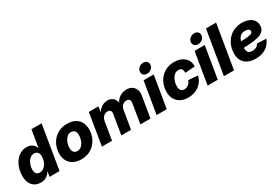

<svg xmlns="http://www.w3.org/2000/svg" viewBox="57 -1757 4002 2775"><g transform="rotate(-30 2058.5 -370.0)"><path d="M213.9 9.8Q128.4 9.8 76.9 -46.6Q25.4 -103 25.4 -204.6Q25.4 -266.1 42.7 -325.4Q60.1 -384.8 93.8 -432.9Q127.4 -481 175.5 -509.8Q223.6 -538.6 285.6 -538.6Q326.2 -538.6 354.5 -525.9Q382.8 -513.2 401.4 -491.2Q419.9 -469.2 429.2 -442.4H431.6L478.5 -727.5H647.9L527.8 0H360.4L374.5 -81.5H371.1Q354.5 -51.8 331.3 -31.5Q308.1 -11.2 278.6 -0.7Q249 9.8 213.9 9.8ZM270.5 -124Q304.2 -124 330.6 -141.1Q356.9 -158.2 375.2 -186Q393.6 -213.9 403.3 -247.1Q413.1 -280.3 413.1 -312.5Q413.1 -356 392.6 -380.4Q372.1 -404.8 334.5 -404.8Q300.8 -404.8 274.9 -387.5Q249 -370.1 231.7 -341.6Q214.4 -313 205.3 -279.5Q196.3 -246.1 196.3 -213.4Q196.3 -171.4 215.1 -147.7Q233.9 -124 270.5 -124Z M888.2 11.2Q813.5 11.2 759.8 -16.8Q706.1 -44.9 677.5 -95.7Q648.9 -146.5 648.9 -215.3Q648.9 -281.7 670.9 -340.3Q692.9 -398.9 733.9 -443.6Q774.9 -488.3 832.5 -513.4Q890.1 -538.6 961.4 -538.6Q1036.6 -538.6 1090.1 -510.7Q1143.6 -482.9 1172.1 -431.9Q1200.7 -380.9 1200.7 -312Q1200.7 -247.1 1179.4 -189Q1158.2 -130.9 1117.7 -85.7Q1077.1 -40.5 1019.3 -14.6Q961.4 11.2 888.2 11.2ZM897 -121.1Q931.6 -121.1 956.8 -139.6Q981.9 -158.2 998.5 -187.5Q1015.1 -216.8 1023.2 -250.7Q1031.2 -284.7 1031.2 -315.4Q1031.2 -344.7 1021.5 -365Q1011.7 -385.3 994.1 -395.8Q976.6 -406.2 952.6 -406.2Q918.5 -406.2 893.1 -387.9Q867.7 -369.6 851.1 -340.6Q834.5 -311.5 826.4 -277.6Q818.4 -243.7 818.4 -212.4Q818.4 -168.9 840.1 -145Q861.8 -121.1 897 -121.1Z M1234.4 0 1321.8 -529.3H1481.4L1464.8 -399.4L1454.6 -404.8Q1475.1 -453.6 1504.2 -482.9Q1533.2 -512.2 1566.9 -525.4Q1600.6 -538.6 1634.8 -538.6Q1676.3 -538.6 1706.5 -521.5Q1736.8 -504.4 1753.7 -470.9Q1770.5 -437.5 1771.5 -388.7L1756.3 -399.4Q1775.4 -448.7 1806.2 -479.2Q1836.9 -509.8 1874.5 -524.2Q1912.1 -538.6 1951.2 -538.6Q2004.4 -538.6 2041.7 -515.1Q2079.1 -491.7 2095.9 -449Q2112.8 -406.2 2103 -348.6L2045.4 0H1876.5L1929.7 -322.3Q1934.1 -349.6 1928.5 -367.2Q1922.9 -384.8 1908.9 -392.8Q1895 -400.9 1874.5 -400.9Q1848.1 -400.9 1826.4 -388.9Q1804.7 -377 1790.5 -356Q1776.4 -335 1772 -308.6L1720.7 0H1558.6L1612.3 -324.2Q1618.7 -362.3 1603.8 -381.6Q1588.9 -400.9 1557.6 -400.9Q1532.7 -400.9 1510.7 -388.9Q1488.8 -377 1473.9 -355.5Q1459 -334 1454.1 -305.7L1403.3 0Z M2147.5 0 2235.4 -529.3H2404.3L2316.9 0ZM2328.6 -585.4Q2290 -585.4 2268.3 -609.4Q2246.6 -633.3 2252 -668.9Q2257.8 -705.1 2287.8 -728.8Q2317.9 -752.4 2356.4 -752.4Q2395.5 -752.4 2417.2 -728.8Q2439 -705.1 2433.1 -668.9Q2427.7 -633.3 2397.5 -609.4Q2367.2 -585.4 2328.6 -585.4Z M2674.8 11.2Q2601.1 11.2 2548.1 -17.1Q2495.1 -45.4 2466.6 -96.4Q2438 -147.5 2438 -215.8Q2438 -278.8 2458.7 -336.7Q2479.5 -394.5 2519.3 -440.2Q2559.1 -485.8 2616.7 -512.2Q2674.3 -538.6 2748 -538.6Q2800.3 -538.6 2843.3 -523.9Q2886.2 -509.3 2917 -482.4Q2947.8 -455.6 2963.1 -417.7Q2978.5 -379.9 2975.1 -333L2813.5 -321.8Q2813.5 -340.3 2810.3 -356Q2807.1 -371.6 2799.3 -383.1Q2791.5 -394.5 2778.6 -400.6Q2765.6 -406.7 2746.6 -406.7Q2711.4 -406.7 2685.3 -388.7Q2659.2 -370.6 2641.8 -341.3Q2624.5 -312 2616.2 -277.8Q2607.9 -243.7 2607.9 -211.4Q2607.9 -182.6 2615.7 -162.4Q2623.5 -142.1 2640.1 -131.3Q2656.7 -120.6 2681.2 -120.6Q2701.2 -120.6 2718.8 -127Q2736.3 -133.3 2751.5 -145Q2766.6 -156.7 2777.6 -172.9Q2788.6 -189 2794.4 -208.5L2952.6 -196.8Q2941.4 -149.4 2916.5 -111.3Q2891.6 -73.2 2855.2 -45.9Q2818.8 -18.6 2773.4 -3.7Q2728 11.2 2674.8 11.2Z M2999 0 3086.9 -529.3H3255.9L3168.5 0ZM3180.2 -585.4Q3141.6 -585.4 3119.9 -609.4Q3098.1 -633.3 3103.5 -668.9Q3109.4 -705.1 3139.4 -728.8Q3169.4 -752.4 3208 -752.4Q3247.1 -752.4 3268.8 -728.8Q3290.5 -705.1 3284.7 -668.9Q3279.3 -633.3 3249 -609.4Q3218.8 -585.4 3180.2 -585.4Z M3560.1 -727.5 3439.5 0H3270.5L3391.1 -727.5Z M3800.3 11.7Q3722.7 11.7 3666.7 -16.1Q3610.8 -43.9 3583 -98.1Q3555.2 -152.3 3561.5 -231Q3565.9 -297.4 3590.6 -353.5Q3615.2 -409.7 3657.2 -451.4Q3699.2 -493.2 3755.4 -516.1Q3811.5 -539.1 3878.4 -539.1Q3938 -539.1 3986.6 -520.5Q4035.2 -502 4063.5 -465.6Q4091.8 -429.2 4091.8 -375Q4091.8 -319.3 4059.3 -286.4Q4026.9 -253.4 3965.6 -237.3Q3904.3 -221.2 3816.7 -216.1Q3729 -210.9 3618.2 -210.9L3634.8 -311.5Q3730 -311.5 3789.3 -314.5Q3848.6 -317.4 3880.6 -324.2Q3912.6 -331.1 3924.6 -342.3Q3936.5 -353.5 3936.5 -369.1Q3936.5 -391.1 3916.7 -403.6Q3897 -416 3860.8 -416Q3817.9 -416 3791.7 -397.7Q3765.6 -379.4 3751.7 -350.1Q3737.8 -320.8 3732.4 -287.8Q3727.1 -254.9 3725.6 -226.1Q3723.1 -192.4 3728.8 -166.5Q3734.4 -140.6 3754.4 -125.7Q3774.4 -110.8 3814 -110.8Q3855 -110.8 3881.8 -127Q3908.7 -143.1 3918.9 -169.9L4072.8 -163.6Q4045.9 -84.5 3975.8 -36.4Q3905.8 11.7 3800.3 11.7Z"/></g></svg>

Font: Inter 24pt ExtraBold
Style: Italic
Weight: 800
Italic angle: -9.3988°
Designer: Rasmus Andersson
Foundry: rsms
Version: Version 4.001;git-66647c0bb